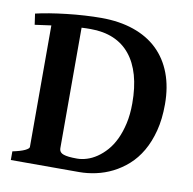

<svg xmlns="http://www.w3.org/2000/svg" viewBox="-73 -704 783 777"><g transform="rotate(10 318.5 -315.0)"><path d="M596.2 -330.1Q596.2 -269 583.7 -220.9Q571.3 -172.9 549.8 -136Q528.3 -99.1 499.5 -73.5Q470.7 -47.9 438 -31.5Q405.3 -15.1 370.4 -7.6Q335.4 0 302.2 0H21V-35.6Q54.2 -42.5 71 -50.5Q87.9 -58.6 87.9 -65.4V-564.9L21 -555.7L14.6 -600.6Q38.6 -606.4 71.5 -611.8Q104.5 -617.2 140.9 -621.3Q177.2 -625.5 213.9 -627.7Q250.5 -629.9 282.2 -629.9Q356.9 -629.9 415.5 -609.6Q474.1 -589.4 514.2 -550.8Q554.2 -512.2 575.2 -456.5Q596.2 -400.9 596.2 -330.1ZM247.1 -578.1Q238.3 -578.1 229 -577.9Q219.7 -577.6 210 -577.1V-81.5Q210 -78.1 210.9 -74.7Q212.4 -69.3 216.3 -65.2Q220.2 -61 228.5 -58.1Q236.8 -55.2 250.2 -53.7Q263.7 -52.2 284.2 -52.2Q302.7 -52.2 323.5 -58.6Q344.2 -64.9 364.5 -78.6Q384.8 -92.3 403.1 -113Q421.4 -133.8 435.1 -162.6Q448.7 -191.4 457 -228.3Q465.3 -265.1 465.3 -311Q465.3 -376 451.2 -425.8Q437 -475.6 409.4 -509.5Q381.8 -543.5 341.1 -560.8Q300.3 -578.1 247.1 -578.1Z"/></g></svg>

Font: Gentium Basic
Style: Bold
Weight: 700
Designer: J. Victor Gaultney and Annie Olsen
Foundry: SIL International
Version: Version 1.100